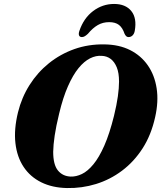

<svg xmlns="http://www.w3.org/2000/svg" viewBox="-20 -938 819 971"><path d="M508.5 -713.5Q582.5 -712.5 637.8 -684.8Q693 -657 727.5 -607.5Q762 -558 772.2 -491.2Q782.5 -424.5 764.5 -345Q744.5 -255 701 -187.5Q657.5 -120 597.2 -74.8Q537 -29.5 465.8 -7.5Q394.5 14.5 318.5 13Q244.5 11.5 188.8 -16Q133 -43.5 99.5 -93.8Q66 -144 58 -214Q50 -284 71 -370Q89.5 -445 129.5 -508.2Q169.5 -571.5 227.2 -618Q285 -664.5 356.2 -689.8Q427.5 -715 508.5 -713.5ZM337.5 -45Q365 -44 394.2 -58Q423.5 -72 452.2 -106.8Q481 -141.5 507.5 -201.5Q534 -261.5 556.5 -352Q570 -407.5 576 -450.2Q582 -493 582 -525.5Q582 -569.5 570.5 -597.5Q559 -625.5 539.8 -640Q520.5 -654.5 495 -655.5Q465.5 -658 435.5 -643Q405.5 -628 377.2 -593.5Q349 -559 323.8 -502Q298.5 -445 279 -363Q263.5 -299.5 256.5 -252Q249.5 -204.5 249 -170.5Q249 -105 273 -75.8Q297 -46.5 337.5 -45ZM532 -826Q500 -826 474.5 -811.2Q449 -796.5 424.5 -767Q416 -759 408.8 -754.8Q401.5 -750.5 394.5 -750.5Q383 -750.5 379.8 -759Q376.5 -767.5 381.5 -782Q403.5 -846.5 451 -882.2Q498.5 -918 557 -918Q615 -918 644 -882.2Q673 -846.5 661.5 -782Q659 -767.5 650.5 -759Q642 -750.5 630 -750.5Q623 -750.5 618.5 -754.8Q614 -759 610 -767Q600 -797.5 581.8 -811.8Q563.5 -826 532 -826Z"/></svg>

Font: Fraunces
Style: Bold Italic
Weight: 700
Italic angle: -16°
Version: Version 1.000;[b76b70a41]